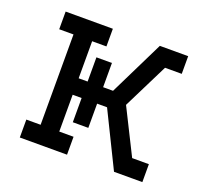

<svg xmlns="http://www.w3.org/2000/svg" viewBox="-96 -633 793 745"><g transform="rotate(20 300.0 -260.0)"><path d="M55 0V-74H114V-447H55V-520H250V-447H191V-294H228V-394H292V-294H333L444 -520H561V-447H492L399 -260L492 -74H561V0H444L333 -226H292V-126H228V-226H191V-74H250V0Z"/></g></svg>

Font: Iosevka HT Extended
Style: Regular
Weight: 400
Width: 7
Monospace: yes
Designer: Belleve Invis
Foundry: Belleve Invis
Version: Version 32.3.0; ttfautohint (v1.8.4)